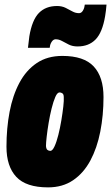

<svg xmlns="http://www.w3.org/2000/svg" viewBox="-20 -802 481 831"><path d="M188 9Q93 9 50.5 -36.5Q8 -82 8 -167Q8 -247 21.5 -318Q35 -389 64 -443.5Q93 -498 139 -529Q185 -560 250 -560Q343 -560 385.5 -514.5Q428 -469 428 -382Q428 -303 414 -232Q400 -161 371 -107Q342 -53 296.5 -22Q251 9 188 9ZM198 -149Q207 -149 216 -168.5Q225 -188 232.5 -218Q240 -248 245.5 -281Q251 -314 254 -341Q257 -368 256 -381Q256 -394 250 -398Q244 -402 238 -402Q228 -402 219.5 -382.5Q211 -363 203.5 -333Q196 -303 190.5 -270Q185 -237 182 -210Q179 -183 179 -170Q180 -157 185.5 -153Q191 -149 198 -149ZM101 -595Q104 -621 107 -645Q119 -716 148.5 -746Q178 -776 227 -776Q248 -776 264 -768Q280 -760 293.5 -752.5Q307 -745 322 -745Q332 -745 338.5 -755.5Q345 -766 346 -777Q346 -777 346.5 -779.5Q347 -782 347 -782H441Q439 -756 435 -732Q423 -661 393.5 -631Q364 -601 316 -601Q294 -601 278 -609Q262 -617 248.5 -624.5Q235 -632 221 -632Q211 -632 204 -621.5Q197 -611 196 -600Q196 -600 195.5 -597.5Q195 -595 195 -595Z"/></svg>

Font: Georama Condensed Black
Style: Italic
Weight: 900
Width: 3
Italic angle: -9°
Designer: Jean-Baptiste Levee
Foundry: Production Type
Version: Version 1.000